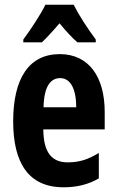

<svg xmlns="http://www.w3.org/2000/svg" viewBox="-20 -786 497 816"><path d="M293 -766H173C155 -728 109 -658 79 -618V-606H158C177 -624 204 -653 233 -687C261 -653 286 -626 309 -606H387V-618C350 -668 315 -722 293 -766ZM234 -556C104 -556 36 -454 36 -270C36 -97 99 10 250 10C307 10 356 -2 400 -28V-136C353 -107 315 -96 268 -96C198 -96 165 -140 164 -236H425V-310C425 -460 357 -556 234 -556ZM236 -454C280 -454 304 -407 304 -330H165C167 -418 194 -454 236 -454Z"/></svg>

Font: Noto Sans Devanagari ExtraCondensed
Style: Bold
Weight: 700
Width: 2
Designer: Jelle Bosma - Monotype Design Team
Foundry: Monotype Imaging Inc.
Version: Version 2.004